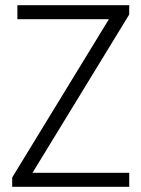

<svg xmlns="http://www.w3.org/2000/svg" viewBox="-20 -720 545 740"><path d="M27 -36 426 -689 448 -646H47V-700H478V-664L79 -11L55 -54H478V0H27Z"/></svg>

Font: Pathway Extreme 8pt Thin
Style: Regular
Weight: 100
Version: Version 1.001;gftools[0.9.26]